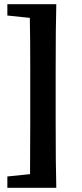

<svg xmlns="http://www.w3.org/2000/svg" viewBox="-20 -735 388 914"><path d="M245 -398V-158Q245 54 248 159H15V105L123 94Q124 11 124 -158V-398Q124 -566 122 -650L15 -661V-715H248Q245 -612 245 -398Z"/></svg>

Font: TypoPRO Source Serif Pro
Style: Bold
Weight: 700
Designer: Frank Grießhammer
Foundry: Adobe Systems Incorporated
Version: Version 1.017;PS 1.0;hotconv 1.0.79;makeotf.lib2.5.61930